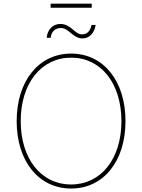

<svg xmlns="http://www.w3.org/2000/svg" viewBox="-20 -1034 787 1063"><path d="M374 9.8C552.7 9.8 674.8 -141.1 674.8 -363.3C674.8 -585.9 552.7 -737.3 374 -737.3C194.3 -737.3 72.3 -585.4 72.3 -363.3C72.3 -142.1 193.8 9.8 374 9.8ZM374 -12.7C206.5 -12.7 94.7 -156.2 94.7 -363.3C94.7 -573.7 209 -714.8 374 -714.8C539.1 -714.8 652.3 -572.3 652.3 -363.3C652.3 -154.8 539.1 -12.7 374 -12.7ZM437 -821.3C474.1 -821.3 502 -849.6 509.8 -896H486.8C479 -858.9 460.9 -843.8 433.1 -843.8C393.1 -843.8 374 -901.4 313.5 -901.4C272 -901.4 242.2 -869.1 238.3 -824.7H260.7C263.7 -858.4 285.2 -878.9 317.4 -878.9C362.3 -878.9 382.3 -821.3 437 -821.3ZM487.8 -1013.7H260.3V-991.2H487.8Z"/></svg>

Font: Raveo Thin
Style: Regular
Weight: 100
Designer: Jakub Foglar, Rasmus Andersson (Inter)
Foundry: Jakubfoglar.com
Version: Version 1.100;Glyphs 3.2.3 (3260)